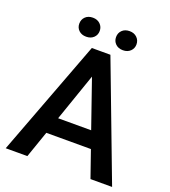

<svg xmlns="http://www.w3.org/2000/svg" viewBox="-155 -990 978 1104"><g transform="rotate(20 333.5 -438.5)"><path d="M8.3 0ZM470.2 -163.1H197.3L140.6 0H8.3L276.4 -710.9H360.4H390.1L659.2 0H526.9ZM434.6 -265.1 333.5 -556.6 232.4 -265.1ZM285.6 -818.4Q285.6 -793.5 268.3 -777.1Q251 -760.7 223.1 -760.7Q194.8 -760.7 177.7 -777.1Q160.6 -793.5 160.6 -818.4Q160.6 -843.8 177.7 -860.4Q194.8 -877 223.1 -877Q251 -877 268.3 -860.1Q285.6 -843.3 285.6 -818.4ZM510.7 -817.9Q510.7 -793 493.4 -776.4Q476.1 -759.8 448.2 -759.8Q419.9 -759.8 402.8 -776.4Q385.7 -793 385.7 -817.9Q385.7 -843.3 402.8 -859.9Q419.9 -876.5 448.2 -876.5Q476.1 -876.5 493.4 -859.6Q510.7 -842.8 510.7 -817.9Z"/></g></svg>

Font: Heebo Medium
Style: Regular
Weight: 500
Designer: Oded Ezer
Foundry: Meir Sadan
Version: Version 2.001; ttfautohint (v1.5.14-ce02) -l 8 -r 50 -G 200 